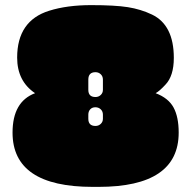

<svg xmlns="http://www.w3.org/2000/svg" viewBox="-20 -721 746 750"><path d="M117 -357Q47 -404 47 -496Q47 -640 172 -679Q242 -701 335.5 -701Q429 -701 479.5 -693Q530 -685 574 -664Q659 -623 659 -495Q659 -424 626 -390Q603 -365 588 -357Q638 -338 658 -301Q678 -264 678 -203Q678 9 365 9H342Q29 9 29 -203Q29 -324 117 -357ZM325 -410V-370Q325 -342 353 -342Q365 -342 373.5 -350Q382 -358 382 -370V-410Q382 -423 373.5 -431Q365 -439 353 -439Q325 -439 325 -410ZM325 -273V-257Q325 -229 353 -229Q365 -229 373.5 -237Q382 -245 382 -257V-273Q382 -286 373.5 -294Q365 -302 352.5 -302Q340 -302 332.5 -294Q325 -286 325 -273Z"/></svg>

Font: Erica One
Style: Regular
Weight: 400
Designer: Miguel Hernandez
Foundry: Miguel Hernandez
Version: Version 1.003